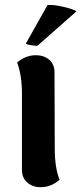

<svg xmlns="http://www.w3.org/2000/svg" viewBox="-20 -761 337 796"><path d="M297 -714 135 -571Q98 -573 87 -580L177 -740Q199 -743 243.5 -732.5Q288 -722 297 -714ZM207 -146Q207 -65 227 -16Q193 15 148 15Q115 15 93 -4.5Q71 -24 71 -56V-371Q71 -449 51 -502Q87 -532 128 -532Q163 -532 184.5 -513Q206 -494 206 -461Z"/></svg>

Font: Arima Koshi Bold
Style: Regular
Weight: 700
Designer: Joana Correia and Natanael Gama
Foundry: NDISCOVER
Version: Version 1.019;PS 001.019;hotconv 1.0.88;makeotf.lib2.5.64775